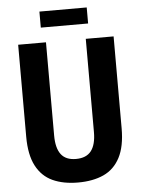

<svg xmlns="http://www.w3.org/2000/svg" viewBox="-58 -885 693 942"><g transform="rotate(-5 289.0 -414.0)"><path d="M288 12Q216 12 163.5 -12Q111 -36 82.5 -90.5Q54 -145 54 -234V-687H191V-228Q191 -166 214.5 -135Q238 -104 288 -104Q339 -104 363 -135Q387 -166 387 -228V-687H524V-234Q524 -145 495.5 -90.5Q467 -36 414.5 -12Q362 12 288 12ZM172 -761V-840H405V-761Z"/></g></svg>

Font: Archivo Condensed
Style: Bold
Weight: 700
Width: 3
Designer: Hector Gatti
Foundry: Omnibus-Type
Version: Version 2.001